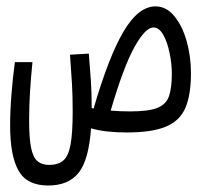

<svg xmlns="http://www.w3.org/2000/svg" viewBox="-20 -405 626 592"><path d="M371.1 3.4Q339.8 3.4 312.3 0.5Q284.7 -2.4 260.7 -9.3Q253.9 87.9 222.7 127.4Q191.4 167 128.4 167Q63 167 37.1 121.1Q11.2 75.2 11.2 -17.6Q11.2 -64 15.4 -115.2Q19.5 -166.5 25.9 -213.4H80.1Q75.2 -164.6 72.5 -121.1Q69.8 -77.6 69.8 -34.2Q69.8 21 75.9 50.8Q82 80.6 95.7 92Q109.4 103.5 131.3 103.5Q159.2 103.5 175 90.1Q190.9 76.7 197.5 41Q204.1 5.4 204.1 -61.5Q204.1 -109.4 201.9 -147.2Q199.7 -185.1 195.8 -236.3L253.9 -239.7Q257.8 -190.9 260.3 -154.8Q262.7 -118.7 262.7 -75.2Q262.7 -73.2 262.7 -71.8Q265.6 -71.3 268.6 -70.3Q315.4 -231 361.1 -308.1Q406.7 -385.3 459.5 -385.3Q492.7 -385.3 517.3 -355.5Q542 -325.7 555.4 -278.6Q568.8 -231.4 568.8 -179.2Q568.8 -113.3 552 -73.2Q535.2 -33.2 492.4 -14.9Q449.7 3.4 371.1 3.4ZM321.3 -64Q349.6 -61.5 382.3 -61.5Q438.5 -61.5 465.6 -72.5Q492.7 -83.5 501.2 -108.9Q509.8 -134.3 509.8 -177.7Q509.8 -208.5 502.9 -241.7Q496.1 -274.9 483.4 -297.6Q470.7 -320.3 453.1 -320.3Q428.2 -320.3 394.5 -259.8Q360.8 -199.2 321.3 -64Z"/></svg>

Font: CaskaydiaMono NF Light
Style: Regular
Weight: 300
Designer: Aaron Bell
Foundry: Saja Typeworks
Version: Version 2111.001; ttfautohint (v1.8.4);Nerd Fonts 3.1.1